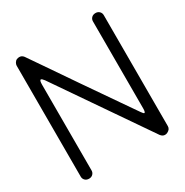

<svg xmlns="http://www.w3.org/2000/svg" viewBox="-168 -864 960 999"><g transform="rotate(-30 312.0 -365.0)"><path d="M539 0Q525 0 514 -14L140 -558Q129 -573 123 -573Q115 -573 115 -546V-31Q115 -18 106 -9Q97 0 83 0Q68 0 59 -9Q50 -18 50 -31V-698Q50 -706 55.5 -715Q61 -724 69 -727Q77 -730 84 -730Q99 -730 109 -717L164 -637Q219 -556 291 -451.5Q363 -347 420.5 -264Q478 -181 488 -166.5Q498 -152 502 -152Q509 -152 509 -177V-699Q509 -712 518 -721Q527 -730 542 -730Q556 -730 565 -721Q574 -712 574 -699V-32Q574 -13 553 -3Q546 0 539 0Z"/></g></svg>

Font: Gardens CM
Style: Regular
Weight: 400
Designer: Created by: Aleksander Shevchuk, 2010. Modifed by: Daren Olsen, 2020.
Foundry: High-Logic / FontCreator v.13.0.0 build 2663 (64-bit)
Version: Version 3.003 Ukrainian, initial release